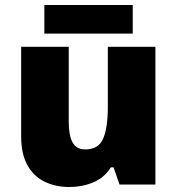

<svg xmlns="http://www.w3.org/2000/svg" viewBox="-20 -741 710 771"><path d="M604 -553V0H460L436 -69H425Q399 -27 354 -8.5Q309 10 258 10Q204 10 160 -11Q116 -32 90.5 -77Q65 -122 65 -193V-553H256V-251Q256 -197 271.5 -169Q287 -141 322 -141Q376 -141 394.5 -185Q413 -229 413 -311V-553ZM513 -721V-606H158V-721Z"/></svg>

Font: Noto Sans Meetei Mayek Black
Style: Regular
Weight: 900
Designer: Monotype Design Team and Neelakash Kshetrimayum
Foundry: Monotype Imaging Inc.
Version: Version 2.002; ttfautohint (v1.8.4.7-5d5b)